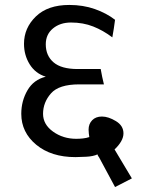

<svg xmlns="http://www.w3.org/2000/svg" viewBox="-20 -715 587 776"><path d="M513 6 445 41 381 -78Q379 -81 377 -84Q375 -87 374 -91Q357 -83 328.5 -81.5Q300 -80 285 -80Q187 -80 126.5 -130Q66 -180 66 -255Q66 -307 91 -350Q116 -393 165 -405Q123 -418 100 -455Q77 -492 77 -538Q77 -602 125 -648.5Q173 -695 260 -695Q316 -695 363 -678.5Q410 -662 445 -635Q443 -617 440 -599.5Q437 -582 434 -564Q397 -592 356.5 -608Q316 -624 267 -624Q223 -624 194 -600Q165 -576 165 -536Q165 -490 196.5 -463Q228 -436 294 -436H387Q390 -420 393 -404.5Q396 -389 400 -374H300Q218 -374 186 -337.5Q154 -301 154 -255Q154 -212 194.5 -183Q235 -154 288 -154Q302 -154 315.5 -155.5Q329 -157 341 -161Q340 -168 339 -175.5Q338 -183 338 -191Q338 -214 352.5 -229Q367 -244 392 -244Q418 -244 448.5 -225.5Q479 -207 479 -176Q479 -160 469.5 -143.5Q460 -127 443 -111Z"/></svg>

Font: Palanquin
Style: Regular
Weight: 400
Designer: Pria Ravichandran
Version: Version 1.0.4